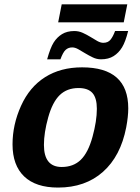

<svg xmlns="http://www.w3.org/2000/svg" viewBox="-20 -845 640 875"><path d="M244.6 9.8Q143.1 9.8 90.1 -41Q37.1 -91.8 37.1 -187Q37.1 -276.9 75.9 -362.8Q114.7 -448.7 185.5 -493.4Q256.3 -538.1 354 -538.1Q564.5 -538.1 564.5 -351.1Q564.5 -314 555.2 -264.6Q529.8 -133.3 449.2 -61.8Q368.7 9.8 244.6 9.8ZM421.4 -349.1Q421.4 -398.4 401.4 -421.1Q381.3 -443.8 337.9 -443.8Q285.6 -443.8 252.4 -411.9Q219.2 -379.9 199.7 -310.1Q180.2 -240.2 180.2 -184.6Q180.2 -84 261.2 -84Q314.5 -84 348.1 -116.7Q381.8 -149.4 401.6 -221.4Q421.4 -293.5 421.4 -349.1ZM440.4 -574.7Q420.9 -574.7 403.1 -583.3Q385.3 -591.8 368.7 -601.8Q352.1 -611.8 337.2 -620.4Q322.3 -628.9 309.1 -628.9Q291.5 -628.9 279.3 -617.9Q267.1 -606.9 255.4 -574.7H194.8Q209.5 -627.4 224.6 -651.4Q239.7 -675.3 262.7 -689.5Q285.6 -703.6 318.8 -703.6Q338.9 -703.6 357.2 -695.3Q375.5 -687 392.1 -676.8Q408.7 -666.5 423.3 -658.2Q438 -649.9 450.7 -649.9Q472.2 -649.9 483.6 -664.1Q495.1 -678.2 504.4 -703.6H564Q551.8 -654.8 536.4 -629.4Q521 -604 497.8 -589.4Q474.6 -574.7 440.4 -574.7ZM261.2 -825.2H560.1L543.9 -743.2H245.1Z"/></svg>

Font: Cousine
Style: Bold Italic
Weight: 700
Italic angle: -12°
Monospace: yes
Designer: Steve Matteson
Foundry: Ascender Corporation
Version: Version 1.20